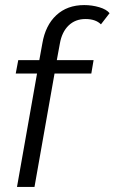

<svg xmlns="http://www.w3.org/2000/svg" viewBox="-20 -737 452 757"><path d="M126 -447H42L52 -500H135L147 -566Q159 -637 202 -677Q245 -717 312 -717Q343 -717 371.5 -708.5Q400 -700 412 -685L378 -641Q357 -662 317 -662Q277 -662 250.5 -636.5Q224 -611 216 -565L204 -500H349L340 -447H195L116 0H47Z"/></svg>

Font: Sarabun Light
Style: Italic
Weight: 300
Italic angle: -10°
Designer: Suppakit Chalermlarp | Katatrad Co.,Ltd.
Foundry: Cadson Demak Co.,Ltd.
Version: Version 1.000; ttfautohint (v1.6)